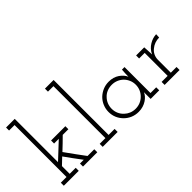

<svg xmlns="http://www.w3.org/2000/svg" viewBox="-55 -1250 1756 1756"><g transform="rotate(-45 823.5 -371.5)"><path d="M35 0H228V-39H150V-139L214 -200Q242 -159 272 -119.5Q302 -80 332 -39H283V0H468V-39H381Q346 -86 312 -132.5Q278 -179 244 -227Q276 -257 301.5 -281.5Q327 -306 357 -336H430V-375H245V-336H306L150 -190V-750H38V-711H109V-39H35Z M731 0V-39H653V-750H541V-711H612V-39H538V0Z M1269 0V-39H1195V-375H1162Q1160 -353 1159 -330.5Q1158 -308 1158 -287Q1141 -326 1099 -354.5Q1057 -383 998 -383Q956 -383 920.5 -367.5Q885 -352 858 -326Q831 -299 816 -263Q801 -227 801 -188Q801 -147 816 -112Q831 -77 858 -50Q885 -23 920.5 -8Q956 7 998 7Q1028 7 1054.5 -1Q1081 -9 1102 -23Q1122 -36 1136.5 -52.5Q1151 -69 1158 -87Q1158 -74 1158 -63.5Q1158 -53 1158 -41V0ZM998 -343Q1030 -343 1058 -331.5Q1086 -320 1108 -299Q1129 -278 1141.5 -249.5Q1154 -221 1154 -188Q1154 -155 1141.5 -126.5Q1129 -98 1107 -77Q1086 -56 1058 -44.5Q1030 -33 998 -33Q966 -33 939 -44Q912 -55 891 -75Q868 -96 855 -125Q842 -154 842 -188Q842 -220 853.5 -248Q865 -276 886 -297Q906 -319 935 -331Q964 -343 998 -343Z M1532 0V-39H1458V-205Q1458 -236 1471 -262.5Q1484 -289 1507 -306Q1527 -323 1553.5 -332.5Q1580 -342 1610 -342L1612 -383Q1589 -382 1566.5 -375Q1544 -368 1523 -355Q1501 -342 1483.5 -322.5Q1466 -303 1455 -278Q1454 -295 1454 -300Q1454 -305 1453 -322L1450 -375H1345V-336H1417V-39H1339V0Z"/></g></svg>

Font: Josefin Slab Thin
Style: Regular
Weight: 400
Version: Version 2.000